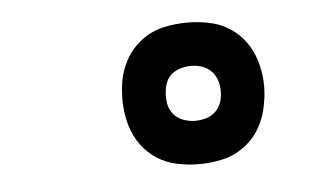

<svg xmlns="http://www.w3.org/2000/svg" viewBox="-31 -821 563 331"><g transform="rotate(-5 250.0 -655.5)"><path d="M302 -533Q283 -533 264 -537Q245 -541 229.5 -551Q214 -561 203 -576Q192 -591 186.5 -609Q181 -627 180 -646Q179 -665 182 -685Q185 -705 195.5 -724Q206 -743 223.5 -756Q241 -769 261.5 -773.5Q282 -778 302 -778Q322 -778 341 -774Q360 -770 375.5 -760Q391 -750 402 -735Q413 -720 418.5 -702Q424 -684 425 -665Q426 -646 422 -626Q419 -606 408.5 -587Q398 -568 380.5 -555Q363 -542 342.5 -537.5Q322 -533 302 -533ZM302 -608Q310 -608 318 -610Q326 -612 332.5 -616.5Q339 -621 343.5 -628.5Q348 -636 349 -644Q351 -655 349 -666.5Q347 -678 340.5 -686.5Q334 -695 324 -699Q314 -703 302 -703Q294 -703 286.5 -701Q279 -699 272 -694.5Q265 -690 261 -682.5Q257 -675 256 -667Q254 -656 255.5 -644.5Q257 -633 263.5 -624.5Q270 -616 280.5 -612Q291 -608 302 -608Z"/></g></svg>

Font: Iosevka SS04 Semibold Oblique
Style: Regular
Weight: 600
Italic angle: -9°
Monospace: yes
Designer: Belleve Invis
Foundry: Belleve Invis
Version: Version 19.0.0; ttfautohint (v1.8.4)